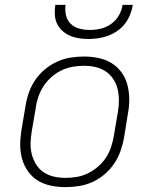

<svg xmlns="http://www.w3.org/2000/svg" viewBox="-20 -760 640 788"><path d="M249 8Q218 8 189 2Q160 -4 136 -18.5Q112 -33 95.5 -56Q79 -79 71 -107Q63 -135 63 -165Q63 -195 68 -226L85 -326Q89 -353 98.5 -380Q108 -407 124.5 -431.5Q141 -456 164.5 -475.5Q188 -495 214.5 -507Q241 -519 269 -523.5Q297 -528 324 -528Q355 -528 384 -522Q413 -516 437 -501.5Q461 -487 478 -464Q495 -441 502.5 -413Q510 -385 510.5 -355Q511 -325 505 -294L489 -194Q484 -167 474.5 -140Q465 -113 448.5 -88.5Q432 -64 409 -44.5Q386 -25 359.5 -13Q333 -1 304.5 3.5Q276 8 249 8ZM250 -30Q272 -30 295.5 -34Q319 -38 340.5 -48.5Q362 -59 381.5 -75.5Q401 -92 414.5 -112.5Q428 -133 435.5 -155.5Q443 -178 447 -201L464 -301Q468 -325 468 -349Q468 -373 462.5 -395Q457 -417 444.5 -436Q432 -455 413 -467.5Q394 -480 371.5 -485Q349 -490 324 -490Q302 -490 278.5 -486Q255 -482 233 -471.5Q211 -461 192 -444.5Q173 -428 159.5 -407.5Q146 -387 138 -364.5Q130 -342 127 -319L110 -219Q106 -195 105.5 -171Q105 -147 111 -125Q117 -103 129 -84Q141 -65 160 -52.5Q179 -40 202 -35Q225 -30 250 -30ZM343 -600Q323 -600 303.5 -603Q284 -606 267 -613.5Q250 -621 236 -633.5Q222 -646 214 -663Q206 -680 205 -700Q204 -720 207 -740H249Q246 -718 251 -697Q256 -676 270.5 -662Q285 -648 306 -642.5Q327 -637 349 -637Q371 -637 394 -642.5Q417 -648 436.5 -662Q456 -676 468 -697Q480 -718 483 -740H525Q522 -720 514 -700Q506 -680 493 -663Q480 -646 462 -633.5Q444 -621 424 -613.5Q404 -606 383.5 -603Q363 -600 343 -600Z"/></svg>

Font: Iosevka Extralight Extended
Style: Italic
Weight: 200
Width: 7
Italic angle: -9°
Monospace: yes
Designer: Belleve Invis
Foundry: Belleve Invis
Version: Version 32.5.0; ttfautohint (v1.8.4)